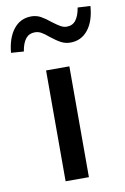

<svg xmlns="http://www.w3.org/2000/svg" viewBox="-147 -786 544 836"><g transform="rotate(-10 125.0 -368.0)"><path d="M74 0V-490H177V0ZM-7 -588 -63 -592Q-57 -658 -27 -695.5Q3 -733 51 -733Q74 -733 93 -722.5Q112 -712 135 -693Q156 -677 169.5 -669.5Q183 -662 196 -662Q222 -662 236.5 -681Q251 -700 257 -736L313 -733Q308 -666 278 -628.5Q248 -591 200 -591Q178 -591 159 -601Q140 -611 115 -631Q95 -648 82 -655Q69 -662 54 -662Q29 -662 14 -643.5Q-1 -625 -7 -588Z"/></g></svg>

Font: Nunito Sans 11pt SemiBold
Style: Regular
Weight: 600
Version: Version 3.101;gftools[0.9.27]